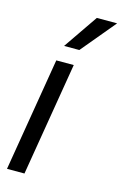

<svg xmlns="http://www.w3.org/2000/svg" viewBox="-121 -838 568 892"><g transform="rotate(15 163.5 -392.5)"><path d="M7.8 0 98.6 -545.9H182.6L91.8 0ZM116.2 -620.1 229.5 -785.2H327.1L189.5 -620.1Z"/></g></svg>

Font: Inter Tight
Style: Italic
Weight: 400
Italic angle: -9.39999°
Designer: Rasmus Andersson
Foundry: rsms
Version: Version 3.002